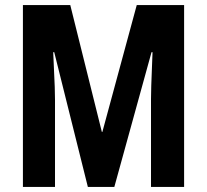

<svg xmlns="http://www.w3.org/2000/svg" viewBox="-20 -734 812 754"><path d="M325 0 193 -529H189Q190 -496 192 -460Q194 -424 195 -392.5Q196 -361 196 -342V0H70V-714H256L380 -216H382L517 -714H703V0H573V-345Q573 -366 574 -397.5Q575 -429 576.5 -463.5Q578 -498 579 -529H575L429 0Z"/></svg>

Font: Noto Sans Sinhala UI ExtraCondensed
Style: Bold
Weight: 700
Width: 2
Designer: Jelle Bosma - Monotype Design Team
Foundry: Monotype Imaging Inc.
Version: Version 2.006; ttfautohint (v1.8.4.7-5d5b)